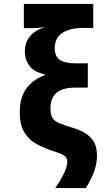

<svg xmlns="http://www.w3.org/2000/svg" viewBox="-20 -780 570 982"><path d="M262 182Q287 148 305.5 110Q324 72 324 48Q324 24 303.5 13Q283 2 247 -9Q207 -22 168.5 -42.5Q130 -63 105.5 -101.5Q81 -140 81 -207Q81 -277 112 -323.5Q143 -370 209 -396V-400Q155 -411 131 -443Q107 -475 107 -517Q107 -565 135.5 -597Q164 -629 213 -641Q174 -636 132 -636H102V-760H457V-637H403Q338 -637 299 -611.5Q260 -586 260 -533Q260 -493 285 -474.5Q310 -456 368 -456H429V-332H368Q300 -332 269 -305.5Q238 -279 238 -224Q238 -193 248.5 -176.5Q259 -160 284 -149.5Q309 -139 354 -126Q378 -119 406.5 -104.5Q435 -90 455.5 -62Q476 -34 476 16Q476 59 460 100.5Q444 142 419 182Z"/></svg>

Font: Noto Sans Mono Condensed Black
Style: Regular
Weight: 900
Width: 3
Designer: Monotype Design Team
Foundry: Monotype Imaging Inc.
Version: Version 2.014